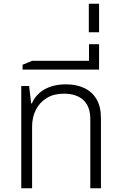

<svg xmlns="http://www.w3.org/2000/svg" viewBox="-20 -1009 648 1029"><path d="M94 0V-548H136L147 -455H151Q172 -504 219.5 -530.5Q267 -557 333 -557Q389 -557 431 -537.5Q473 -518 497 -478Q521 -438 521 -375V0H464V-371Q464 -438 427 -472.5Q390 -507 322 -507Q269 -507 231 -484Q193 -461 172.5 -421Q152 -381 152 -330V0Z M101 -636V-662L152 -683H511V-636ZM457 -664V-772H511V-664Z M456 -836V-989H511V-836Z"/></svg>

Font: Noto Sans Thai Light
Style: Regular
Weight: 300
Designer: Monotype Design Team
Foundry: Monotype Imaging Inc.
Version: Version 2.001